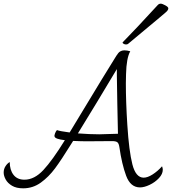

<svg xmlns="http://www.w3.org/2000/svg" viewBox="-83 -1014 936 1045"><path d="M803 -90Q803 -67 782 -44.5Q761 -22 731.5 -8Q702 6 679 6Q627 6 603.5 -57.5Q580 -121 567 -212Q564 -233 556 -239.5Q548 -246 527 -246L389 -245Q359 -245 315 -247L303 -228Q251 -144 216.5 -97.5Q182 -51 139 -20Q96 11 43 11Q6 11 -17.5 -3Q-41 -17 -52 -37Q-63 -57 -63 -75Q-63 -94 -53 -109.5Q-43 -125 -30 -132Q-30 -89 -9.5 -62.5Q11 -36 50 -36Q104 -36 153 -88.5Q202 -141 270 -251Q217 -257 214 -271Q212 -276 216.5 -288Q221 -300 227 -306Q242 -300 296 -293Q308 -314 328 -346Q500 -631 550 -710Q561 -728 571 -734Q581 -740 593 -740Q609 -740 626 -735Q605 -698 603 -610L602 -561Q602 -459 610 -334Q619 -192 637.5 -119.5Q656 -47 699 -47Q720 -47 747.5 -64.5Q775 -82 799 -109Q803 -99 803 -90ZM559 -286Q557 -360 555.5 -449.5Q554 -539 553 -605V-638Q438 -445 341 -288Q406 -283 457 -283Q484 -283 559 -286ZM603 -772Q596 -772 590 -775.5Q584 -779 584 -783Q654 -854 775 -986Q782 -994 792 -994Q800 -994 816.5 -985Q833 -976 833 -969V-968Q833 -958 817 -945Q806 -935 784 -917Q678 -828 615 -776Q611 -772 603 -772Z"/></svg>

Font: Charmonman
Style: Regular
Weight: 400
Designer: Ekaluck Peanpanawate
Foundry: Cadson Demak Co.,Ltd.
Version: Version 1.000; ttfautohint (v1.6)